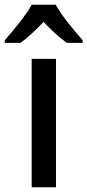

<svg xmlns="http://www.w3.org/2000/svg" viewBox="-58 -786 367 806"><path d="M176 -766H75C51 -722 -1 -659 -38 -617V-606H28C59 -628 91 -659 125 -694C158 -659 191 -628 223 -606H289V-617C253 -658 200 -721 176 -766ZM177 0V-539H75V0Z"/></svg>

Font: Noto Sans Devanagari SemiCondensed Medium
Style: Regular
Weight: 500
Width: 4
Designer: Jelle Bosma - Monotype Design Team
Foundry: Monotype Imaging Inc.
Version: Version 2.004